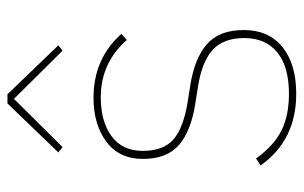

<svg xmlns="http://www.w3.org/2000/svg" viewBox="-166 -616 795 502"><g transform="rotate(-90 231.0 -365.5)"><path d="M211 -743H235L363 -610L349 -599L223 -726L97 -599L83 -610ZM236 12Q115 12 49 -81L67 -93Q101 -46 140.5 -26.5Q180 -7 236 -7Q307 -7 344.5 -37.5Q382 -68 382 -124Q382 -179 350.5 -207Q319 -235 254 -245L210 -252Q139 -263 102.5 -294.5Q66 -326 66 -389Q66 -451 111 -484.5Q156 -518 226 -518Q328 -518 393 -445L377 -431Q317 -499 227 -499Q163 -499 125 -470.5Q87 -442 87 -390Q87 -335 117 -309Q147 -283 214 -272L258 -265Q329 -254 366 -221.5Q403 -189 403 -125Q403 -60 358.5 -24Q314 12 236 12Z"/></g></svg>

Font: IBM Plex Sans Thin
Style: Regular
Weight: 100
Designer: Mike Abbink, Paul van der Laan, Pieter van Rosmalen
Foundry: Bold Monday
Version: Version 3.0